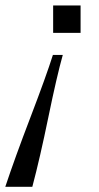

<svg xmlns="http://www.w3.org/2000/svg" viewBox="-148 -469 367 711"><path d="M150.4 -448.7V-347.2H48.8V-448.7ZM47.9 -265.6H84.5Q62.5 -187.5 31.2 -35.6Q0 116.2 -28.3 222.7H-128.4Q-92.8 115.7 -34.7 -36.1Q23.4 -188 47.9 -265.6Z"/></svg>

Font: Happy Times at the IKOB Italic
Style: Regular
Weight: 400
Designer: Lucas Le Bihan
Foundry: Lucas Le Bihan
Version: Version 1.000;PS 1.0;hotconv 1.0.88;makeotf.lib2.5.647800